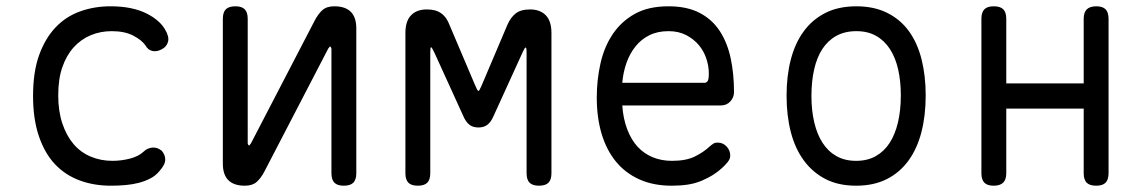

<svg xmlns="http://www.w3.org/2000/svg" viewBox="-20 -580 3640 610"><path d="M85 -275Q85 -352 104.5 -405.5Q124 -459 157 -493.5Q190 -528 235 -544Q280 -560 331 -560Q367 -560 395.5 -554Q424 -548 445 -537.5Q466 -527 481 -514Q496 -501 504 -487Q518 -464 514 -448Q510 -432 495 -424Q479 -415 464.5 -418Q450 -421 442 -436Q430 -453 403 -467Q376 -481 335 -481Q299 -481 268 -468Q237 -455 214 -429.5Q191 -404 178 -366.5Q165 -329 165 -277Q165 -227 178 -188Q191 -149 213.5 -122.5Q236 -96 268 -82.5Q300 -69 337 -69Q365 -69 392.5 -76Q420 -83 436 -98Q447 -109 463 -111Q479 -113 494 -101Q499 -95 502 -88Q505 -81 505 -73Q505 -65 500.5 -56Q496 -47 487 -37Q475 -22 457.5 -13Q440 -4 420.5 1Q401 6 378.5 8Q356 10 332 10Q278 10 232.5 -7Q187 -24 154.5 -58.5Q122 -93 103.5 -147.5Q85 -202 85 -275Z M688 -60V-520Q688 -541 697.5 -550.5Q707 -560 728 -560Q748 -560 757.5 -550.5Q767 -541 767 -520V-124Q769 -118 771 -118Q773 -118 773.5 -119.5Q774 -121 777 -124L980 -515Q991 -536 1004.5 -548Q1018 -560 1042 -560Q1077 -560 1094.5 -542.5Q1112 -525 1112 -490V-30Q1112 -9 1102.5 0.5Q1093 10 1072 10Q1052 10 1042.5 0.5Q1033 -9 1033 -30V-426Q1031 -432 1029 -432Q1027 -432 1026.5 -430.5Q1026 -429 1023 -426L820 -35Q809 -14 795.5 -2Q782 10 758 10Q723 10 705.5 -7.5Q688 -25 688 -60Z M1732 -30Q1732 -9 1722.5 0.5Q1713 10 1692.5 10Q1672 10 1662.5 0.5Q1653 -9 1653 -30V-413Q1653 -429 1650 -429Q1647 -429 1640 -413L1547 -209Q1540 -193 1529 -184Q1518 -175 1500 -175Q1482 -175 1471 -184Q1460 -193 1453 -209L1360 -413Q1352 -430 1349.5 -430Q1347 -430 1347 -413V-30Q1347 -9 1337.5 0.5Q1328 10 1307.5 10Q1287 10 1277.5 0.5Q1268 -9 1268 -30V-475Q1268 -513 1286 -531.5Q1304 -550 1336 -550Q1351 -550 1362 -547Q1373 -544 1382 -537.5Q1391 -531 1397.5 -521.5Q1404 -512 1408 -501L1490 -308Q1497 -291 1500 -291Q1503 -291 1510 -308L1592 -501Q1602 -524 1618 -537Q1634 -550 1664 -550Q1696 -550 1714 -531.5Q1732 -513 1732 -475Z M2260 -127Q2277 -127 2288.5 -114.5Q2300 -102 2300 -86Q2300 -78 2296 -71Q2292 -64 2282 -54Q2265 -37 2247 -25.5Q2229 -14 2208.5 -5.5Q2188 3 2165 6.5Q2142 10 2114 10Q2056 10 2011.5 -10Q1967 -30 1937 -66.5Q1907 -103 1891.5 -154.5Q1876 -206 1876 -270Q1876 -327 1888 -379.5Q1900 -432 1927 -472Q1954 -512 1997 -536Q2040 -560 2104 -560Q2163 -560 2203 -539Q2243 -518 2267 -481Q2291 -444 2301.5 -394.5Q2312 -345 2312 -287Q2312 -271 2300.5 -258Q2289 -245 2270 -245H1957Q1960 -202 1973 -168.5Q1986 -135 2006 -113.5Q2026 -92 2053.5 -80.5Q2081 -69 2115 -69Q2160 -69 2188 -83Q2216 -97 2235 -115Q2242 -121 2247 -124Q2252 -127 2260 -127ZM1957 -317H2219Q2224 -317 2228 -322Q2232 -327 2232 -347Q2232 -370 2224 -394Q2216 -418 2200 -437Q2184 -456 2160 -468.5Q2136 -481 2104 -481Q2069 -481 2043 -468Q2017 -455 1999 -432.5Q1981 -410 1970.5 -380.5Q1960 -351 1957 -317Z M2700 10Q2644 10 2603 -11Q2562 -32 2534 -70Q2506 -108 2492.5 -160.5Q2479 -213 2479 -276Q2479 -339 2492.5 -391Q2506 -443 2533.5 -480.5Q2561 -518 2602.5 -539Q2644 -560 2701 -560Q2757 -560 2799 -539Q2841 -518 2868 -480.5Q2895 -443 2908 -391Q2921 -339 2921 -277Q2921 -213 2907.5 -160.5Q2894 -108 2866.5 -70Q2839 -32 2797.5 -11Q2756 10 2700 10ZM2700 -69Q2736 -69 2762.5 -84Q2789 -99 2806.5 -126Q2824 -153 2833 -191.5Q2842 -230 2842 -277Q2842 -322 2833.5 -359.5Q2825 -397 2807.5 -424Q2790 -451 2763.5 -466Q2737 -481 2701 -481Q2664 -481 2637 -466Q2610 -451 2592.5 -424Q2575 -397 2566.5 -359Q2558 -321 2558 -275Q2558 -229 2567 -191Q2576 -153 2593.5 -126Q2611 -99 2637.5 -84Q2664 -69 2700 -69Z M3137 10Q3117 10 3107.5 0.5Q3098 -9 3098 -30V-520Q3098 -541 3107.5 -550.5Q3117 -560 3137 -560Q3158 -560 3167.5 -550.5Q3177 -541 3177 -520V-315H3423V-520Q3423 -541 3433 -550.5Q3443 -560 3463 -560Q3483 -560 3492.5 -550.5Q3502 -541 3502 -520V-30Q3502 -9 3492.5 0.5Q3483 10 3463 10Q3442 10 3432.5 0.5Q3423 -9 3423 -30V-235H3177V-30Q3177 -9 3167 0.5Q3157 10 3137 10Z"/></svg>

Font: Maple Mono Normal NL Light
Style: Regular
Weight: 300
Monospace: yes
Designer: subframe7536
Version: Version 7.000